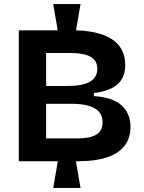

<svg xmlns="http://www.w3.org/2000/svg" viewBox="-20 -803 712 949"><path d="M267 -643 243 -783H378L354 -643ZM243 126 267 -13H354L378 126ZM73 -6V-653H342Q401 -653 448.5 -642.5Q496 -632 529.5 -611.5Q563 -591 581 -558.5Q599 -526 599 -480Q599 -442 583 -413.5Q567 -385 533 -367.5Q499 -350 444 -343V-328Q537 -322 581 -282Q625 -242 625 -176Q625 -120 595.5 -82Q566 -44 508.5 -25Q451 -6 365 -6ZM208 -119H364Q426 -119 456.5 -138Q487 -157 487 -198Q487 -244 449 -267Q411 -290 333 -290H208ZM208 -378H312Q389 -378 425 -399.5Q461 -421 461 -462Q461 -503 428.5 -522Q396 -541 330 -541H208Z"/></svg>

Font: Bricolage Grotesque
Style: Bold
Weight: 700
Designer: Mathieu Triay
Foundry: Atelier Triay
Version: Version 1.001;gftools[0.9.33.dev8+g029e19f]